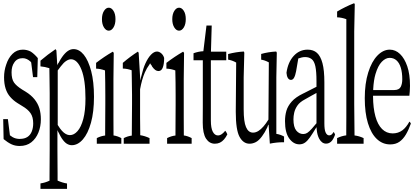

<svg xmlns="http://www.w3.org/2000/svg" viewBox="-21 -908 2621 1200"><path d="M1.5 -38.6Q0.5 -95.7 -1 -163.6H28.3Q34.7 -107.9 41 -62.5Q49.8 -55.7 57.1 -51.3Q77.1 -39.6 103.5 -39.6Q103.5 -40 104.5 -40Q131.8 -40 150.4 -52Q168.9 -64 177.7 -86.7Q186.5 -109.4 186.5 -136.7Q186.5 -176.8 169.7 -200.9Q152.8 -225.1 119.1 -244.6Q103 -254.4 86.9 -264.6Q61.5 -280.8 43 -302.2Q4.4 -345.7 4.4 -424.8Q4.4 -466.3 17.6 -503.9Q30.8 -545.4 57.1 -571.3Q83.5 -597.7 121.6 -597.7Q148.4 -597.7 171.4 -585.4Q193.8 -570.8 215.3 -544.9Q213.9 -481.9 211.9 -425.8H185.5Q179.7 -467.3 173.8 -519Q173.3 -514.6 172.4 -520.5Q147.9 -544.4 121.1 -544.4Q85.9 -544.4 68.4 -517.6Q51.3 -494.1 51.3 -456.1Q51.3 -414.6 66.2 -392.8Q81.1 -371.1 117.7 -348.1Q127.4 -341.3 139.2 -335Q173.3 -314 194.6 -287.6Q215.8 -261.2 225.1 -230.7Q234.4 -200.2 234.4 -162.6Q234.4 -117.7 219.2 -79.8Q204.1 -42 174.8 -18.8Q145.5 4.4 101.6 4.4Q73.2 4.4 50 -6.6Q26.9 -17.6 1.5 -38.6Z M289.6 -325.7Q289.6 -359.4 288.6 -407.2Q287.6 -455.1 287.6 -478V-481.9Q259.8 -490.7 231.9 -493.2Q231.9 -514.6 231.9 -528.8Q278.3 -568.4 324.7 -599.6Q328.1 -601.1 331.5 -592.3Q334 -551.3 336.9 -500Q340.8 -512.2 345.2 -515.1Q356.4 -536.6 367.2 -551.8Q384.8 -576.7 402.3 -588.9Q419.9 -601.1 438.5 -601.1Q474.1 -601.1 502.7 -565.9Q531.2 -530.8 548.8 -463.9Q566.4 -397 566.4 -303Q566.4 -209 547.6 -141.1Q528.8 -73.2 497.1 -36.9Q465.3 -0.5 427.7 -0.5Q411.6 -0.5 396.2 -10Q380.9 -19.5 364.7 -43.9Q356 -57.1 347.2 -76.2Q342.8 -82.5 337.9 -94.7Q337.9 -32.2 337.9 22.5Q337.9 63.5 338.4 106.2Q338.9 148.9 338.9 176.8Q338.9 204.6 338.9 220.7Q369.1 234.4 397.9 238.8Q397.9 260.7 397.9 272.5H231.9Q231.9 260.3 231.9 238.3Q260.3 234.4 288.6 221.2Q288.6 204.6 288.6 192.4Q289.1 112.8 289.6 23.4Q289.6 -148.9 289.6 -325.7ZM358.9 -493.2Q350.6 -482.9 339.8 -467.8V-127Q354 -103.5 366.2 -90.3Q390.6 -63.5 416 -63.5Q441.4 -63.5 463.4 -88.4Q485.8 -113.3 499.5 -164.3Q513.2 -215.3 513.2 -292.5Q513.2 -408.7 488.3 -472.2Q462.4 -537.6 422.4 -537.6Q409.2 -537.6 393.1 -527.3Q377 -517.1 358.9 -493.2Z M658.7 -716.3Q641.6 -716.3 628.9 -736.3Q616.2 -756.3 616.2 -788.1Q616.2 -819.8 628.9 -839.8Q641.6 -859.9 658.7 -859.9Q675.8 -859.9 688.2 -840.3Q700.7 -820.8 700.7 -788.6Q700.7 -756.3 688.2 -736.3Q675.8 -716.3 658.7 -716.3ZM584 -44.9Q609.9 -58.1 636.2 -61V-64.5Q636.2 -75.2 636.2 -77.1Q636.2 -122.1 636.7 -170.9Q637.2 -219.7 637.2 -256.3Q637.2 -289.6 637.2 -313Q637.2 -392.6 635.3 -467.8Q607.4 -478 579.6 -479Q579.6 -502 579.6 -515.1Q631.3 -554.7 683.1 -584.5Q686.5 -585.4 689.9 -576.2Q689 -500.5 688 -415Q688 -297.9 688 -170.9Q688 -118.7 688.5 -64.9V-61.5Q712.9 -58.1 737.3 -44.9Q737.3 -32.2 737.3 -9.8H584Q584 -32.2 584 -44.9Z M752.4 -44.9Q777.8 -57.6 802.7 -60.5Q804.2 -256.3 804.2 -257.3Q804.2 -291 804.2 -314.9Q804.2 -349.6 802.7 -419.4Q802.2 -449.2 801.8 -468.8Q774.4 -479 746.6 -479.5Q746.6 -502 746.6 -515.1Q793 -554.7 839.4 -584.5Q842.8 -585.9 845.7 -577.1Q850.6 -495.6 856 -404.3Q859.9 -425.8 863.8 -437.5Q873.5 -479.5 887.2 -510.3Q903.8 -546.9 922.9 -566.4Q941.9 -585.9 960 -585.9Q973.6 -585.9 986.6 -575Q999.5 -564 1004.9 -545.9Q1004.9 -505.9 995.6 -483.9Q987.3 -463.9 969.2 -463.9Q959 -463.9 949.5 -470.7Q939.9 -477.5 929.7 -492.2Q925.3 -503.4 921.4 -504.9Q919.4 -512.7 917.5 -510.3Q915.5 -512.2 913.1 -504.9Q896.5 -482.9 884.3 -455.1Q865.7 -412.6 854.5 -350.1Q854.5 -308.6 854.5 -257.3Q854.5 -219.2 854.5 -171.4Q855 -129.4 855.5 -78.1Q855.5 -77.1 855.5 -66.4V-63Q884.3 -58.6 913.6 -44.9Q913.6 -32.2 913.6 -9.8H752.4Q752.4 -32.2 752.4 -44.9Z M1098.1 -716.3Q1081.1 -716.3 1068.4 -736.3Q1055.7 -756.3 1055.7 -788.1Q1055.7 -819.8 1068.4 -839.8Q1081.1 -859.9 1098.1 -859.9Q1115.2 -859.9 1127.7 -840.3Q1140.1 -820.8 1140.1 -788.6Q1140.1 -756.3 1127.7 -736.3Q1115.2 -716.3 1098.1 -716.3ZM1023.4 -44.9Q1049.3 -58.1 1075.7 -61V-64.5Q1075.7 -75.2 1075.7 -77.1Q1075.7 -122.1 1076.2 -170.9Q1076.7 -219.7 1076.7 -256.3Q1076.7 -289.6 1076.7 -313Q1076.7 -392.6 1074.7 -467.8Q1046.9 -478 1019 -479Q1019 -502 1019 -515.1Q1070.8 -554.7 1122.6 -584.5Q1126 -585.4 1129.4 -576.2Q1128.4 -500.5 1127.4 -415Q1127.4 -297.9 1127.4 -170.9Q1127.4 -118.7 1127.9 -64.9V-61.5Q1152.3 -58.1 1176.8 -44.9Q1176.8 -32.2 1176.8 -9.8H1023.4Q1023.4 -32.2 1023.4 -44.9Z M1246.6 -531.2H1188.5Q1188.5 -558.1 1188.5 -575.2Q1219.2 -586.4 1250 -587.9Q1259.8 -673.3 1269.5 -748.5H1302.2Q1299.8 -671.4 1297.4 -585H1393.1Q1393.1 -563 1393.1 -531.2H1296.9Q1296.9 -347.7 1296.9 -154.8Q1296.9 -107.9 1308.6 -85.4Q1320.8 -61.5 1341.3 -61.5Q1354.5 -61.5 1367.2 -71.3Q1377 -78.6 1386.7 -90.8Q1393.1 -84.5 1399.9 -68.4Q1391.1 -50.3 1379.2 -36.6Q1367.2 -22.9 1353.3 -16.4Q1339.4 -9.8 1321.8 -9.8Q1287.6 -9.8 1266.8 -41.5Q1246.1 -73.2 1246.1 -141.6Q1246.1 -197.3 1246.6 -243.2Q1246.6 -392.1 1246.6 -531.2Z M1452.6 -208V-214.8Q1453.6 -370.6 1455.1 -517.1Q1430.2 -531.2 1404.8 -535.2Q1404.8 -557.6 1404.8 -570.3Q1453.1 -583 1501 -585.9Q1503.4 -587.4 1505.9 -578.6Q1503.9 -506.8 1502 -424.8Q1502 -330.1 1502 -225.6Q1502 -146.5 1516.6 -113.8Q1531.2 -79.1 1560.5 -79.1Q1578.1 -79.1 1595.2 -90.3Q1625.5 -109.9 1656.7 -160.6Q1657.7 -344.2 1659.2 -518.1Q1634.3 -531.7 1611.3 -535.2Q1611.3 -557.6 1611.3 -570.8Q1656.7 -583.5 1703.6 -585.9Q1706.1 -586.9 1709 -578.6Q1707.5 -506.8 1706.1 -424.8Q1706.1 -252.9 1706.1 -71.3Q1730.5 -67.9 1754.4 -54.7Q1754.4 -42 1754.4 -19Q1752.4 -19 1750 -19Q1708 -19 1665.5 -10.3Q1661.6 -74.7 1657.7 -129.9Q1653.8 -126.5 1649.9 -112.8Q1633.8 -78.6 1616.7 -56.2Q1597.2 -29.8 1577.9 -19.8Q1558.6 -9.8 1538.6 -9.8Q1499.5 -9.8 1476.1 -53Q1452.6 -96.2 1452.6 -208Z M1974.1 -40.5Q1961.4 -64 1958.5 -98.6Q1958 -110.8 1957 -113.3Q1931.2 -70.8 1916 -49.3Q1900.9 -27.8 1885.5 -16.8Q1870.1 -5.9 1850.1 -5.9Q1813.5 -5.9 1786.9 -42.2Q1760.3 -78.6 1760.3 -150.9Q1760.3 -185.5 1769 -215.6Q1777.8 -245.6 1802.2 -273.2Q1826.7 -300.8 1874 -323.7Q1874 -328.6 1874.5 -323.7Q1919.4 -347.2 1957 -365.7Q1957 -388.7 1957 -401.4Q1957 -460.9 1950 -493.7Q1942.9 -526.4 1926.5 -538.8Q1910.2 -551.3 1886.2 -551.3Q1866.7 -551.3 1843.3 -542.5Q1836.4 -507.3 1829.6 -462.4Q1824.7 -436 1816.4 -421.4Q1809.1 -408.7 1797.4 -408.7Q1785.6 -408.7 1778.3 -420.4Q1771 -432.1 1769.5 -453.1Q1778.8 -519.5 1814.7 -558.6Q1850.6 -597.7 1901.9 -597.7Q1937.5 -597.7 1960 -577.6Q1982.4 -557.6 1994.4 -513.2Q2006.3 -468.8 2006.3 -393.1Q2006.3 -270 2006.3 -137.2Q2006.3 -97.7 2013.7 -81.1Q2022 -62 2036.1 -62Q2047.9 -62 2055.7 -71.3Q2060.1 -76.2 2064 -83Q2068.8 -79.6 2073.2 -66.4Q2061.5 -34.2 2047.6 -22.2Q2033.7 -10.3 2017.1 -10.3Q1990.7 -10.3 1974.1 -40.5ZM1928.2 -104Q1939.5 -116.7 1957 -137.7V-327.1Q1940.4 -318.4 1924.6 -309.3Q1908.7 -300.3 1885.3 -287.1Q1852.5 -270 1837.6 -248Q1822.8 -226.1 1817.9 -204.1Q1813 -182.1 1813 -162.6Q1813 -113.8 1830.8 -92Q1848.6 -70.3 1874.5 -70.3Q1887.7 -70.3 1899.2 -77.4Q1910.6 -84.5 1928.2 -104Z M2085.9 -44.9Q2114.7 -58.6 2143.1 -62V-65.4Q2143.1 -82 2143.1 -88.4Q2143.1 -135.3 2143.6 -172.9Q2143.6 -485.4 2143.6 -788.1Q2114.7 -798.8 2085.9 -799.8Q2085.9 -822.8 2085.9 -835.9Q2138.2 -866.7 2190.4 -887.2Q2193.4 -889.2 2196.3 -881.3Q2194.8 -801.3 2192.9 -711.4Q2192.9 -489.3 2192.9 -257.3Q2192.9 -215.3 2194.8 -61.5Q2223.1 -58.1 2251.5 -44.9Q2251.5 -32.2 2251.5 -9.8H2085.9Q2085.9 -32.2 2085.9 -44.9Z M2415 -597.7Q2450.7 -597.7 2479 -570.6Q2507.3 -543.5 2524.4 -493.7Q2541.5 -443.8 2541.5 -371.6Q2541.5 -351.6 2540 -335.9Q2538.6 -320.3 2537.6 -309.6H2310.5V-304.7Q2311 -232.9 2325.2 -180.9Q2339.4 -128.9 2366.9 -101.6Q2394.5 -74.2 2433.1 -74.2Q2467.8 -74.2 2494.1 -93.8Q2518.1 -111.8 2537.6 -147.5Q2542 -146.5 2546.9 -135.7Q2533.2 -96.7 2515.9 -67.4Q2498.5 -38.1 2475.1 -21.7Q2451.7 -5.4 2417.5 -5.4Q2370.1 -5.4 2334.2 -39.3Q2298.3 -73.2 2278.6 -137.9Q2258.8 -202.6 2258.8 -294.4Q2258.8 -386.2 2280.3 -454.8Q2301.8 -523.4 2337.6 -560.5Q2373.5 -597.7 2415 -597.7ZM2311.5 -350.6V-345.2H2442.4Q2473.6 -345.2 2483.9 -365.7Q2493.2 -384.8 2493.2 -412.6Q2493.2 -454.6 2484.1 -484.6Q2475.1 -514.6 2457.3 -530.5Q2439.5 -546.4 2414.3 -546.4Q2389.2 -546.4 2365.2 -522Q2341.3 -497.6 2325.7 -444.8Q2314.5 -407.2 2311.5 -350.6Z"/></svg>

Font: Scarab Serif
Style: Condensed-Light
Weight: 300
Designer: John Roberts
Foundry: Scarab
Version: 1.0